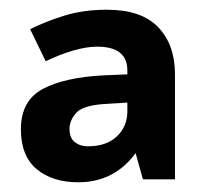

<svg xmlns="http://www.w3.org/2000/svg" viewBox="-20 -742 423 395"><path d="M200 -722Q271 -722 305.5 -686Q340 -650 340 -589V-373H274L259 -427Q215 -367 141 -367Q88 -367 55.5 -394Q23 -421 23 -476Q23 -535 68 -559Q113 -583 194 -587L242 -589V-597Q242 -646 180 -646Q158 -646 130.5 -638Q103 -630 74 -616L42 -682Q74 -698 113 -710Q152 -722 200 -722ZM194 -528Q150 -525 136.5 -509.5Q123 -494 123 -477Q123 -458 134 -449.5Q145 -441 161 -441Q199 -441 220.5 -461.5Q242 -482 242 -513V-531Z"/></svg>

Font: Noto Sans Medefaidrin
Style: Bold
Weight: 700
Designer: Dalton Maag Ltd
Foundry: Dalton Maag Ltd
Version: Version 1.002; ttfautohint (v1.8.4.7-5d5b)